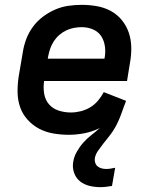

<svg xmlns="http://www.w3.org/2000/svg" viewBox="-20 -548 640 792"><path d="M394 224Q370 224 348 218.5Q326 213 309.5 199.5Q293 186 285.5 164.5Q278 143 282 120Q285 99 296.5 78.5Q308 58 323 41Q338 24 356.5 9.5Q375 -5 392 -20Q362 -5 329 1.5Q296 8 264 8Q231 8 199.5 2.5Q168 -3 141.5 -17Q115 -31 94 -54Q73 -77 63 -106Q53 -135 52.5 -167Q52 -199 57 -232L74 -332Q78 -359 88 -386Q98 -413 115.5 -437Q133 -461 157 -479Q181 -497 207.5 -508.5Q234 -520 262 -524Q290 -528 317 -528Q349 -528 380 -522.5Q411 -517 437.5 -502.5Q464 -488 483 -464.5Q502 -441 511.5 -412.5Q521 -384 521.5 -352Q522 -320 516 -288L504 -214H162Q158 -188 162 -162.5Q166 -137 181.5 -118.5Q197 -100 221.5 -92Q246 -84 272 -84Q292 -84 312.5 -89Q333 -94 351.5 -105Q370 -116 384 -132.5Q398 -149 408 -168L500 -132Q494 -117 488.5 -101Q483 -85 477 -69.5Q471 -54 463.5 -38.5Q456 -23 446.5 -8.5Q437 6 426 19.5Q415 33 404.5 46.5Q394 60 384 74.5Q374 89 371 105Q370 115 373 124Q376 133 383 138.5Q390 144 399 146.5Q408 149 418 149Q427 149 436.5 147.5Q446 146 455 144L442 219Q430 221 418 222.5Q406 224 394 224ZM177 -306H411Q416 -331 413 -355Q410 -379 398 -398Q386 -417 364 -426.5Q342 -436 317 -436Q302 -436 285.5 -433Q269 -430 254 -423Q239 -416 225.5 -404.5Q212 -393 202.5 -378.5Q193 -364 187.5 -348.5Q182 -333 179 -317Z"/></svg>

Font: Iosevka Aile Semibold
Style: Italic
Weight: 600
Italic angle: -9°
Designer: Belleve Invis
Foundry: Belleve Invis
Version: Version 31.1.0; ttfautohint (v1.8.4)